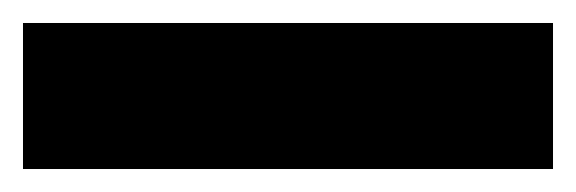

<svg xmlns="http://www.w3.org/2000/svg" viewBox="-33 70 501 167"><path d="M448 90V217H-13V90Z"/></svg>

Font: BioRhyme ExtraBold ExtraBold
Style: Regular
Weight: 800
Version: Version 1.600;gftools[0.9.33]